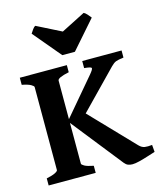

<svg xmlns="http://www.w3.org/2000/svg" viewBox="-127 -961 886 1059"><g transform="rotate(-15 316.0 -432.0)"><path d="M600.6 -574.7Q569.3 -570.8 556.2 -565.7Q543 -560.5 527.3 -544.4L303.2 -314H213.4L397.5 -531.2Q419.9 -557.6 417.2 -564.5Q414.6 -571.3 376 -574.7V-615.2H600.6ZM631.8 -27.8Q612.8 -22 587.2 -13.7Q561.5 -5.4 537.1 0.7Q512.7 6.8 497.1 6.8Q482.9 6.8 471.9 2.4Q460.9 -2 451.2 -14.2L213.4 -314L299.3 -352.1L554.2 -86.4Q569.8 -70.3 586.4 -67.9Q603 -65.4 628.4 -68.4ZM19.5 0V-40.5Q52.7 -47.4 69.1 -55.7Q85.4 -64 85.4 -70.3V-544.4Q85.4 -550.3 70.1 -559.1Q54.7 -567.9 19.5 -574.7V-615.2H288.1V-574.7Q222.2 -561 222.2 -544.4V-70.3Q222.2 -64.5 237.3 -55.9Q252.4 -47.4 288.1 -40.5V0ZM350.1 -674.8H278.3L145.5 -833Q151.4 -842.3 159.7 -854.2Q168 -866.2 176.3 -869.6L314.9 -799.8L452.1 -869.6Q460.4 -866.2 471.2 -854.2Q481.9 -842.3 488.8 -833Z"/></g></svg>

Font: Gentium Book Plus
Style: Bold
Weight: 700
Designer: Victor Gaultney, Annie Olsen, Iska Routamaa, Becca Hirsbrunner
Foundry: SIL International
Version: Version 6.101